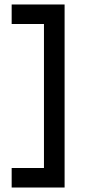

<svg xmlns="http://www.w3.org/2000/svg" viewBox="-20 -740 381 856"><path d="M32 96H268V-720H32V-633H176V9H32Z"/></svg>

Font: MV Cash Medium
Style: Regular
Weight: 500
Designer: Rodrigo Fuenzalida
Foundry: fragTYPE
Version: Version 1.100;Glyphs 3.1.2 (3151)